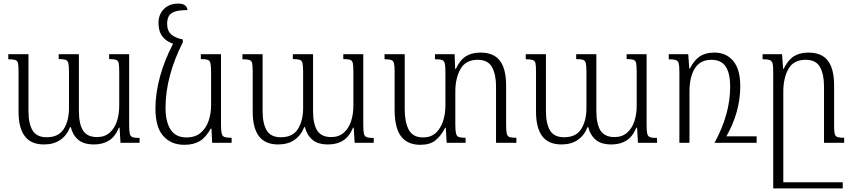

<svg xmlns="http://www.w3.org/2000/svg" viewBox="-20 -793 4738 1066"><path d="M586 -492H697V-98Q697 -66 700.5 -51Q704 -36 716 -31.5Q728 -27 755 -27V0H649L644 -84H640Q620 -35 585.5 -13Q551 9 502 9Q445 9 414.5 -17Q384 -43 373 -87H369Q351 -41 314.5 -16Q278 9 224 9Q152 9 117.5 -37Q83 -83 83 -173V-396Q83 -428 80 -442Q77 -456 64.5 -460Q52 -464 26 -464V-492H138V-178Q138 -106 161 -68.5Q184 -31 239 -31Q306 -31 334.5 -77.5Q363 -124 363 -193V-395Q363 -427 359.5 -442Q356 -457 344 -461Q332 -465 306 -465V-492H418V-178Q418 -105 441 -68.5Q464 -32 519 -32Q561 -32 588.5 -56Q616 -80 629 -119.5Q642 -159 642 -207V-394Q642 -427 639 -442Q636 -457 624 -461Q612 -465 586 -465Z M1003 11Q930 11 886.5 -38Q843 -87 843 -190Q843 -276 868.5 -368.5Q894 -461 941 -550Q903 -563 881.5 -591Q860 -619 860 -665Q860 -713 890 -743Q920 -773 969 -773Q995 -773 1007 -763.5Q1019 -754 1021 -737Q973 -737 949 -728Q925 -719 916.5 -702Q908 -685 908 -661Q908 -622 930.5 -602Q953 -582 995 -574V-558Q948 -466 923.5 -374Q899 -282 899 -194Q899 -118 927 -74Q955 -30 1015 -30Q1064 -30 1094 -55.5Q1124 -81 1138 -121.5Q1152 -162 1152 -208V-391Q1152 -425 1148.5 -441Q1145 -457 1132.5 -461Q1120 -465 1095 -465V-492H1207V-100Q1207 -67 1211 -51.5Q1215 -36 1227.5 -32Q1240 -28 1266 -28V0H1158L1154 -79H1150Q1123 -30 1089 -9.5Q1055 11 1003 11Z M1886 -492H1997V-98Q1997 -66 2000.5 -51Q2004 -36 2016 -31.5Q2028 -27 2055 -27V0H1949L1944 -84H1940Q1920 -35 1885.5 -13Q1851 9 1802 9Q1745 9 1714.5 -17Q1684 -43 1673 -87H1669Q1651 -41 1614.5 -16Q1578 9 1524 9Q1452 9 1417.5 -37Q1383 -83 1383 -173V-396Q1383 -428 1380 -442Q1377 -456 1364.5 -460Q1352 -464 1326 -464V-492H1438V-178Q1438 -106 1461 -68.5Q1484 -31 1539 -31Q1606 -31 1634.5 -77.5Q1663 -124 1663 -193V-395Q1663 -427 1659.5 -442Q1656 -457 1644 -461Q1632 -465 1606 -465V-492H1718V-178Q1718 -105 1741 -68.5Q1764 -32 1819 -32Q1861 -32 1888.5 -56Q1916 -80 1929 -119.5Q1942 -159 1942 -207V-394Q1942 -427 1939 -442Q1936 -457 1924 -461Q1912 -465 1886 -465Z M2790 -99Q2790 -67 2793.5 -51.5Q2797 -36 2809 -32Q2821 -28 2847 -28V0H2734V-314Q2734 -380 2711.5 -420.5Q2689 -461 2632 -461Q2566 -461 2537 -410.5Q2508 -360 2508 -284V-100Q2508 -67 2512 -51.5Q2516 -36 2528 -32Q2540 -28 2565 -28V0H2460L2455 -83H2451Q2429 -39 2398 -14Q2367 11 2314 11Q2243 11 2207 -35.5Q2171 -82 2171 -184V-394Q2171 -426 2167.5 -441Q2164 -456 2152 -460Q2140 -464 2115 -464V-492H2227V-188Q2227 -115 2249.5 -72.5Q2272 -30 2329 -30Q2372 -30 2399 -54.5Q2426 -79 2439.5 -119.5Q2453 -160 2453 -208V-394Q2453 -426 2449.5 -441Q2446 -456 2434 -460Q2422 -464 2395 -464V-492H2504L2507 -411H2511Q2534 -460 2566.5 -480.5Q2599 -501 2648 -501Q2721 -501 2755.5 -456Q2790 -411 2790 -317Z M3459 -492H3570V-98Q3570 -66 3573.5 -51Q3577 -36 3589 -31.5Q3601 -27 3628 -27V0H3522L3517 -84H3513Q3493 -35 3458.5 -13Q3424 9 3375 9Q3318 9 3287.5 -17Q3257 -43 3246 -87H3242Q3224 -41 3187.5 -16Q3151 9 3097 9Q3025 9 2990.5 -37Q2956 -83 2956 -173V-396Q2956 -428 2953 -442Q2950 -456 2937.5 -460Q2925 -464 2899 -464V-492H3011V-178Q3011 -106 3034 -68.5Q3057 -31 3112 -31Q3179 -31 3207.5 -77.5Q3236 -124 3236 -193V-395Q3236 -427 3232.5 -442Q3229 -457 3217 -461Q3205 -465 3179 -465V-492H3291V-178Q3291 -105 3314 -68.5Q3337 -32 3392 -32Q3434 -32 3461.5 -56Q3489 -80 3502 -119.5Q3515 -159 3515 -207V-394Q3515 -427 3512 -442Q3509 -457 3497 -461Q3485 -465 3459 -465Z M3947 -501Q4012 -501 4051 -454.5Q4090 -408 4090 -314Q4090 -172 4013 -36H4181V0H3947Q4034 -159 4034 -311Q4034 -385 4009.5 -423Q3985 -461 3929 -461Q3868 -461 3838 -413.5Q3808 -366 3808 -284V0H3752V-394Q3752 -426 3748.5 -440.5Q3745 -455 3732.5 -459.5Q3720 -464 3693 -464V-492H3801L3807 -412H3810Q3834 -459 3865.5 -480Q3897 -501 3947 -501Z M4611 -92Q4611 -63 4614.5 -49.5Q4618 -36 4630 -32Q4642 -28 4667 -28V0H4555V-314Q4555 -381 4532.5 -421Q4510 -461 4453 -461Q4386 -461 4357.5 -410.5Q4329 -360 4329 -284V219H4659V253H4273V-394Q4273 -426 4269.5 -440.5Q4266 -455 4253.5 -459.5Q4241 -464 4214 -464V-492H4322L4328 -411H4331Q4355 -460 4387.5 -480.5Q4420 -501 4468 -501Q4542 -501 4576.5 -456Q4611 -411 4611 -318Z"/></svg>

Font: Noto Serif Armenian SemiCondensed Light
Style: Regular
Weight: 300
Width: 4
Designer: Monotype Design Team
Foundry: Monotype Imaging Inc.
Version: Version 2.008; ttfautohint (v1.8.4.7-5d5b)